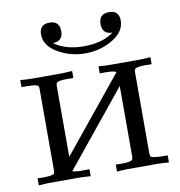

<svg xmlns="http://www.w3.org/2000/svg" viewBox="-77 -741 763 813"><g transform="rotate(-10 304.5 -334.5)"><path d="M487.8 -626.5Q487.8 -576.7 428.7 -543.9Q377 -515.6 316.4 -515.6Q255.9 -515.6 204.6 -543.9Q145 -576.7 145 -626.5Q145 -670.4 188.5 -670.4Q231.9 -670.4 231.9 -626.5Q231.9 -582.5 188.5 -582.5Q236.8 -546.4 316.4 -546.4Q396 -546.4 444.3 -582.5Q400.9 -582.5 400.9 -626.5Q400.9 -670.4 444.3 -670.4Q487.8 -670.4 487.8 -626.5ZM584.5 0.5Q553.2 -2 538.1 -2H405.3Q392.6 -2 361.3 0.5V-29.8Q367.7 -29.8 376 -29.3Q383.8 -29.3 387.2 -29.3Q427.7 -29.3 433.1 -38.6Q435.5 -43 435.5 -51.3V-354.5L174.8 -33.7Q181.6 -30.8 204.6 -29.3Q206.5 -29.3 248 -29.8V0.5Q217.3 -2 201.2 -2H69.3Q56.2 -2 24.9 0.5V-29.8Q31.2 -29.8 39.6 -29.3Q47.4 -29.3 50.3 -29.3Q91.8 -29.3 97.2 -38.6Q99.1 -42 99.1 -51.3V-400.4Q99.1 -409.7 97.2 -413.1Q92.3 -421.9 46.9 -421.9H24.9V-452.1Q55.7 -449.7 70.8 -449.7H201.2Q217.3 -449.7 248 -452.1V-421.9Q241.7 -421.9 233.9 -421.9Q226.1 -422.4 223.1 -422.4Q180.7 -422.4 175.3 -413.1Q172.9 -409.2 172.9 -400.4V-96.2L432.1 -414.6Q424.8 -421.9 382.8 -421.9H361.3V-452.1Q392.1 -449.7 407.2 -449.7H538.1Q553.7 -449.7 584.5 -452.1V-421.9Q578.1 -421.9 569.8 -421.9Q562 -422.4 559.1 -422.4Q517.1 -422.4 511.7 -413.1Q509.3 -409.2 509.3 -400.4V-51.3Q509.3 -43 511.7 -38.6Q517.1 -29.3 584.5 -29.8Z"/></g></svg>

Font: Kurinto Book Core
Style: Regular
Weight: 400
Designer: Kurinto was developed by Clint Goss from a range of fonts that are compatible with the SIL Open Font License Version 1.1
Foundry: Clinton F. Goss
Version: Version 2.196; July 25, 2020